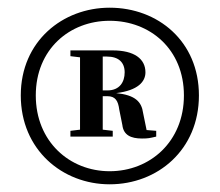

<svg xmlns="http://www.w3.org/2000/svg" viewBox="-20 -829 571 499"><path d="M73 -581C73 -701 161 -775 265 -775C370 -775 458 -701 458 -581C458 -461 370 -384 265 -384C161 -384 73 -461 73 -581ZM34 -581C34 -440 142 -350 265 -350C390 -350 497 -440 497 -581C497 -722 390 -809 265 -809C143 -809 34 -722 34 -581ZM188 -474H273V-489L247 -492V-579H259C280 -579 287 -567 290 -544L298 -504C301 -478 320 -469 349 -469C365 -469 369 -470 386 -474V-489L361 -491L352 -535C348 -565 331 -582 282 -587C339 -594 358 -617 358 -641C358 -676 329 -698 273 -698H163V-683L188 -680V-492L163 -489V-474ZM247 -682H258C288 -682 304 -667 304 -641C304 -616 291 -594 259 -594H247Z"/></svg>

Font: Source Han Serif KR Heavy
Style: Regular
Weight: 900
Designer: Ryoko NISHIZUKA 西塚涼子 (kana & ideographs); Frank Grießhammer (Latin, Greek & Cyrillic); Wenlong ZHANG 张文龙 (bopomofo); San
Foundry: Adobe
Version: Version 2.001;hotconv 1.1.0;makeotfexe 2.6.0